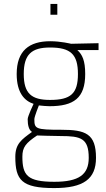

<svg xmlns="http://www.w3.org/2000/svg" viewBox="-20 -720 541 978"><path d="M272 -645V-700H237V-645ZM235 -211C141 -211 101 -243 101 -343C101 -443 141 -478 235 -478C340 -478 377 -443 377 -343C377 -243 340 -211 235 -211ZM290 -27C391 -27 432 -16 432 84C432 170 381 206 257 206C119 206 94 173 94 78C94 30 111 9 169 -30C169 -30 249 -27 290 -27ZM256 238C405 238 469 192 469 84C469 -39 416 -59 292 -59C161 -59 155 -64 155 -113C155 -126 178 -183 178 -183C190 -181 224 -179 232 -179C355 -179 414 -220 414 -343C414 -412 399 -442 374 -465H482V-500L342 -497C342 -497 290 -510 236 -510C129 -510 65 -462 65 -343C65 -247 105 -206 151 -191C151 -191 121 -128 121 -113C121 -82 127 -58 143 -48C89 -9 58 13 58 79C58 197 90 238 256 238Z"/></svg>

Font: RazerF5 Thin
Style: Regular
Weight: 250
Foundry: Razer Inc.
Version: Version 2